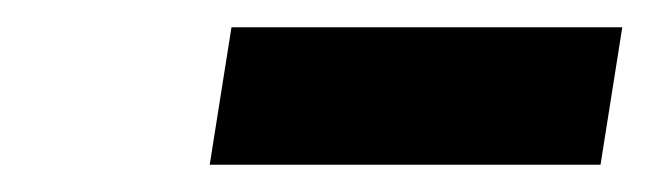

<svg xmlns="http://www.w3.org/2000/svg" viewBox="-20 -760 477 141"><path d="M150 -740H437L421 -639H134Z"/></svg>

Font: Exo ExtraBold
Style: Italic
Weight: 800
Italic angle: -9°
Designer: Natanael Gama
Foundry: Natanael Gama
Version: Version 1.500; ttfautohint (v1.6)